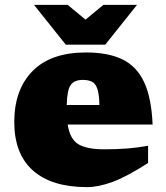

<svg xmlns="http://www.w3.org/2000/svg" viewBox="-20 -752 681 787"><path d="M332.5 -537Q423.5 -537 482 -508.5Q540.5 -480 570.8 -415.2Q601 -350.5 605.5 -241.5H257.5Q266.5 -182 301 -161Q335.5 -140 407.5 -140Q461 -140 503.5 -143.5Q546 -147 587 -154.5V-84Q500 -28 441.8 -6.5Q383.5 15 336.5 15Q192 15 115.2 -53Q38.5 -121 38.5 -252Q38.5 -384 113.2 -460.5Q188 -537 332.5 -537ZM319 -424.5Q285 -424.5 270 -404Q255 -383.5 253.5 -321.5H387.5Q386.5 -366 379 -388Q371.5 -410 356.8 -417.2Q342 -424.5 319 -424.5ZM541.5 -732 411.5 -569H249.5L119.5 -732H257.5L330.5 -671.5L403.5 -732Z"/></svg>

Font: Newsreader 6pt ExtraBold
Style: Regular
Weight: 800
Designer: Hugues Gentile
Foundry: Production Type
Version: Version 1.003; ttfautohint (v1.8.3)